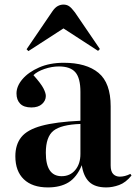

<svg xmlns="http://www.w3.org/2000/svg" viewBox="-20 -804 594 838"><path d="M189 14Q121 14 84 -21.5Q47 -57 47 -122Q47 -173 73 -205.5Q99 -238 161.5 -255Q224 -272 331 -277V-403Q331 -463 309 -488.5Q287 -514 237 -514Q206 -514 174 -503Q142 -492 126 -476Q159 -439 169.5 -418.5Q180 -398 180 -385Q180 -365 163.5 -350Q147 -335 117 -335Q84 -335 68 -351.5Q52 -368 52 -396Q52 -428 78 -458.5Q104 -489 150.5 -509.5Q197 -530 258 -530Q357 -530 410 -486Q463 -442 463 -340V-82Q463 -56 474 -44.5Q485 -33 503 -33Q525 -33 549 -45L554 -38Q529 -7 500 3.5Q471 14 444 14Q394 14 369 -10.5Q344 -35 337 -83Q315 -30 279 -8Q243 14 189 14ZM249 -35Q286 -35 308.5 -62Q331 -89 331 -132V-263Q247 -260 213.5 -233.5Q180 -207 180 -137Q180 -35 249 -35ZM104 -581 96 -589 209 -755Q220 -771 232 -777.5Q244 -784 257 -784Q271 -784 281.5 -777Q292 -770 307 -750L416 -590L408 -582L257 -680Z"/></svg>

Font: Literata 72pt SemiBold
Style: Regular
Weight: 600
Designer: Latin by Veronika Burian and Jose Scaglione. Greek by Irene Vlachou. Cyrillic by Vera Evstafieva.
Foundry: TypeTogether
Version: Version 3.002